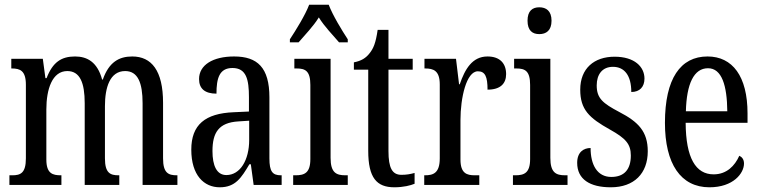

<svg xmlns="http://www.w3.org/2000/svg" viewBox="-20 -786 3235 816"><path d="M20 0H241V-41H239C204 -41 177 -48 177 -108V-321C177 -407 202 -484 266 -484C320 -484 340 -434 340 -347V0H487V-41H484C449 -41 426 -50 426 -113V-335C426 -414 447 -484 512 -484C566 -484 586 -434 586 -347V0H734V-41H732C696 -41 673 -50 673 -113V-349C673 -486 624 -546 542 -546C486 -546 443 -522 417 -448H414C394 -522 351 -546 299 -546C241 -546 204 -522 178 -454H173L162 -536H28V-495H30C65 -495 90 -486 90 -426V-113C90 -50 67 -41 32 -41H20Z M914 10C981 10 1006 -31 1040 -88H1046L1058 0H1177V-41H1174C1138 -41 1125 -57 1125 -113V-372C1125 -499 1074 -546 975 -546C885 -546 826 -510 826 -450C826 -409 851 -388 900 -388C900 -453 912 -497 968 -497C1027 -497 1038 -448 1038 -373V-312L973 -309C852 -304 793 -256 793 -150C793 -41 847 10 914 10ZM942 -42C901 -42 883 -82 883 -144C883 -223 910 -265 993 -270L1039 -273V-191C1039 -106 1001 -42 942 -42Z M1212 -619V-606H1249C1277 -639 1311 -673 1335 -712C1359 -673 1393 -639 1421 -606H1458V-619C1433 -657 1394 -721 1377 -766H1294C1277 -721 1237 -657 1212 -619ZM1226 0H1458V-41H1448C1409 -41 1385 -52 1385 -115V-536H1231V-495H1241C1278 -495 1299 -484 1299 -425V-110C1299 -51 1274 -41 1236 -41H1226Z M1656 10C1695 10 1725 2 1742 -5V-51C1724 -46 1708 -43 1686 -43C1647 -43 1631 -72 1631 -144V-490H1734V-536H1631V-659H1585C1577 -603 1567 -580 1551 -560C1535 -539 1515 -527 1484 -521V-490H1545V-145C1545 -30 1581 10 1656 10Z M1783 0H2017V-41H1998C1964 -41 1937 -49 1937 -108V-276C1937 -370 1962 -483 2011 -483C2042 -483 2052 -460 2052 -405C2107 -405 2131 -431 2131 -471C2131 -516 2105 -546 2052 -546C1987 -546 1956 -492 1934 -428H1931L1918 -536H1784V-495H1787C1822 -495 1849 -486 1849 -427V-113C1849 -50 1821 -41 1786 -41H1783Z M2272 -641C2301 -641 2324 -656 2324 -698C2324 -740 2301 -755 2272 -755C2243 -755 2222 -740 2222 -698C2222 -656 2243 -641 2272 -641ZM2160 0H2392V-41H2382C2343 -41 2319 -52 2319 -115V-536H2165V-495H2175C2212 -495 2233 -484 2233 -425V-110C2233 -51 2208 -41 2170 -41H2160Z M2576 10C2675 10 2733 -49 2733 -143C2733 -227 2693 -268 2612 -310C2542 -347 2516 -368 2516 -423C2516 -470 2540 -502 2585 -502C2634 -502 2663 -465 2663 -395C2699 -395 2719 -417 2719 -452C2719 -502 2677 -545 2592 -545C2505 -545 2446 -495 2446 -405C2446 -321 2483 -285 2573 -235C2639 -198 2661 -174 2661 -125C2661 -67 2634 -34 2578 -34C2518 -34 2490 -86 2490 -157C2461 -157 2433 -140 2433 -94C2433 -24 2487 10 2576 10Z M2995 10C3097 10 3142 -50 3142 -91C3142 -109 3133 -119 3122 -124C3103 -81 3068 -45 3013 -45C2937 -45 2895 -114 2894 -264H3157V-304C3157 -462 3093 -546 2987 -546C2872 -546 2806 -452 2806 -264C2806 -90 2873 10 2995 10ZM3071 -313H2895C2898 -430 2929 -496 2989 -496C3048 -496 3070 -422 3071 -313Z"/></svg>

Font: Noto Serif Armenian ExtraCondensed
Style: Regular
Weight: 400
Width: 2
Designer: Monotype Design Team
Foundry: Monotype Imaging Inc.
Version: Version 2.008